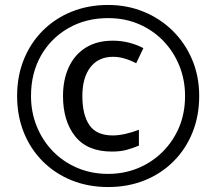

<svg xmlns="http://www.w3.org/2000/svg" viewBox="-20 -744 872 774"><path d="M431 -133Q332 -133 283 -194.5Q234 -256 234 -357Q234 -422 257 -472.5Q280 -523 325 -551.5Q370 -580 435 -580Q500 -580 558 -550L529 -489Q479 -515 436 -515Q377 -515 344.5 -473Q312 -431 312 -357Q312 -281 340.5 -239.5Q369 -198 435 -198Q458 -198 486.5 -204.5Q515 -211 540 -221V-157Q516 -147 491 -140Q466 -133 431 -133ZM416 10Q336 10 269 -17Q202 -44 152.5 -93.5Q103 -143 76 -210Q49 -277 49 -357Q49 -437 76 -504Q103 -571 152.5 -620.5Q202 -670 269 -697Q336 -724 416 -724Q492 -724 558.5 -697Q625 -670 675.5 -620.5Q726 -571 754.5 -504Q783 -437 783 -357Q783 -277 756 -210Q729 -143 679.5 -93.5Q630 -44 563 -17Q496 10 416 10ZM416 -43Q480 -43 536 -66Q592 -89 635 -131.5Q678 -174 702 -231Q726 -288 726 -357Q726 -422 703 -479Q680 -536 638.5 -579Q597 -622 540.5 -646.5Q484 -671 416 -671Q326 -671 255.5 -630.5Q185 -590 145 -519.5Q105 -449 105 -357Q105 -292 128 -235Q151 -178 192.5 -135Q234 -92 291 -67.5Q348 -43 416 -43Z"/></svg>

Font: Noto Sans Ol Chiki
Style: Regular
Weight: 400
Designer: Monotype Design Team, Lewis McGuffie
Foundry: Monotype Imaging Inc.
Version: Version 2.003